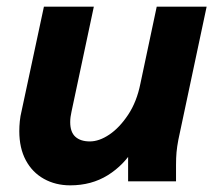

<svg xmlns="http://www.w3.org/2000/svg" viewBox="-20 -545 655 577"><path d="M38 -151Q38 -165 39.5 -180.5Q41 -196 45 -212L112 -525H262L195 -210Q193 -201 192 -193.5Q191 -186 191 -178Q191 -148 206.5 -134Q222 -120 250 -120Q278 -120 308.5 -140.5Q339 -161 365 -200Q391 -239 402 -294L451 -525H601L516 -125Q512 -104 510.5 -87.5Q509 -71 509 -49V0H365V-111L384 -101Q353 -49 304 -18.5Q255 12 191 12Q147 12 112 -7.5Q77 -27 57.5 -63.5Q38 -100 38 -151Z"/></svg>

Font: Radio Canada
Style: Italic
Weight: 400
Italic angle: -12°
Designer: Charles Daoud, Etienne Aubert Bonn, Alexandre Saumier Demers, Jacques Le Bailly
Foundry: Radio-Canada
Version: Version 2.104;gftools[0.9.28.dev5+ged2979d]